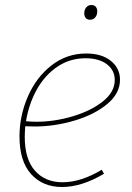

<svg xmlns="http://www.w3.org/2000/svg" viewBox="-20 -742 527 768"><path d="M81 -237Q79 -209 79 -195Q79 -105 120 -59Q161 -13 230 -13Q304 -13 387 -63L396 -47Q307 6 228 6Q151 6 104.5 -45.5Q58 -97 58 -196Q58 -279 91.5 -356Q125 -433 186 -480.5Q247 -528 325 -528Q387 -528 423.5 -498.5Q460 -469 460 -423Q460 -368 408.5 -325.5Q357 -283 277.5 -259.5Q198 -236 118 -236ZM84 -257Q110 -255 126 -255Q197 -255 270 -276.5Q343 -298 391 -336Q439 -374 439 -422Q439 -461 407.5 -485Q376 -509 322 -509Q259 -509 208.5 -474.5Q158 -440 126.5 -382.5Q95 -325 84 -257ZM317 -689Q317 -703 325 -712.5Q333 -722 346 -722Q357 -722 363 -715Q369 -708 369 -696Q369 -682 361 -672.5Q353 -663 340 -663Q329 -663 323 -670Q317 -677 317 -689Z"/></svg>

Font: Bitter Pro Thin
Style: Italic
Weight: 250
Italic angle: -9°
Designer: Sol Matas, and Bitter project Authors
Foundry: Sol Matas
Version: Version 1.010